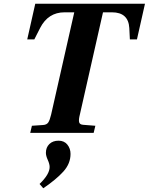

<svg xmlns="http://www.w3.org/2000/svg" viewBox="-20 -712 797 1029"><path d="M126 -501 169 -692H757L714 -501H676L673 -562Q668 -646 580 -646H532L408 -98Q401 -71 404 -57.5Q407 -44 427 -43L491 -38L482 0H142L151 -38L210 -42Q230 -43 238.5 -55.5Q247 -68 254 -98L378 -646H326Q238 -646 195 -562L164 -501ZM192 274Q246 222 246 183Q246 167 236 145Q226 123 226 107Q226 78 244.5 60Q263 42 294 42Q324 42 341 63Q358 84 358 113Q358 165 319.5 207.5Q281 250 212 297Z"/></svg>

Font: Heuristica
Style: Bold Italic
Weight: 700
Italic angle: -13°
Version: Version 1.0.2